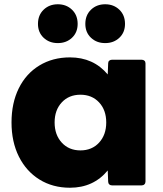

<svg xmlns="http://www.w3.org/2000/svg" viewBox="-20 -827 766 900"><path d="M34 -253Q34 -344 68 -413Q102 -482 164.5 -520Q227 -558 308 -558Q418 -558 485 -478L487 -530Q487 -538 492 -542.5Q497 -547 505 -547H644Q652 -547 657 -542.5Q662 -538 662 -530V24Q662 32 657 37Q652 42 644 42H505Q497 42 492 37Q487 32 487 24L485 -28Q418 53 308 53Q227 53 165 14.5Q103 -24 68.5 -93Q34 -162 34 -253ZM357 -122Q411 -122 444.5 -158.5Q478 -195 478 -253Q478 -311 444.5 -347Q411 -383 357 -383Q303 -383 269.5 -347Q236 -311 236 -253Q236 -195 269.5 -158.5Q303 -122 357 -122ZM158 -715Q158 -756 184.5 -781.5Q211 -807 251 -807Q291 -807 317.5 -781.5Q344 -756 344 -715Q344 -675 317.5 -650Q291 -625 251 -625Q211 -625 184.5 -650Q158 -675 158 -715ZM380 -715Q380 -756 406.5 -781.5Q433 -807 473 -807Q513 -807 539.5 -781.5Q566 -756 566 -715Q566 -675 539.5 -650Q513 -625 473 -625Q433 -625 406.5 -650Q380 -675 380 -715Z"/></svg>

Font: LINE Seed JP_TTF ExtraBold
Style: Regular
Weight: 800
Designer: LY Corporation & Fontrix & Fontworks
Version: Version 1.015